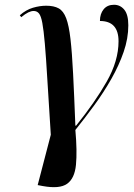

<svg xmlns="http://www.w3.org/2000/svg" viewBox="-20 -565 563 805"><path d="M159 215 138 211 193 0Q184 -138 178.5 -231.5Q173 -325 168 -382Q163 -439 157.5 -468.5Q152 -498 143.5 -508.5Q135 -519 121 -519Q111 -519 98.5 -513Q86 -507 69 -493L63 -501Q89 -524 118 -532.5Q147 -541 174 -541Q206 -541 226 -530Q246 -519 257.5 -488.5Q269 -458 275.5 -401.5Q282 -345 286.5 -256Q291 -167 296 -38H299Q378 -136 427.5 -223Q477 -310 477 -392Q477 -477 399 -477Q399 -507 414.5 -526Q430 -545 458 -545Q484 -545 501 -524.5Q518 -504 518 -459Q518 -404 498.5 -347.5Q479 -291 447 -234.5Q415 -178 375.5 -124Q336 -70 296 -20Q304 69 298.5 126Q293 183 261.5 205.5Q230 228 159 215Z"/></svg>

Font: Noto Serif Display Condensed SemiBold
Style: Italic
Weight: 600
Width: 3
Italic angle: -12°
Designer: Monotype Design Team
Foundry: Monotype Imaging Inc.
Version: Version 2.009